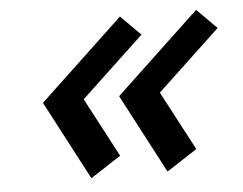

<svg xmlns="http://www.w3.org/2000/svg" viewBox="-40 -540 683 540"><g transform="rotate(-5 301.5 -270.0)"><path d="M197.2 -47 283.3 -103 195 -270 372.7 -437 316.8 -493 80 -270ZM412.2 -47 498.3 -103 410 -270 587.7 -437 531.8 -493 295 -270Z"/></g></svg>

Font: Manrope
Style: ExtraBoldItalic
Weight: 800
Italic angle: -15°
Designer: Mikhail Sharanda
Foundry: Mikhail Sharanda
Version: Version 4.502;hotconv 1.0.109;makeotfexe 2.5.65596